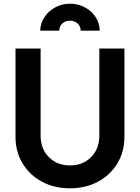

<svg xmlns="http://www.w3.org/2000/svg" viewBox="-20 -1008 758 1040"><path d="M64 -266V-745H200V-273Q200 -202 244.5 -157Q289 -112 359 -112Q429 -112 473.5 -157Q518 -202 518 -273V-745H654V-266Q654 -187 616 -123.5Q578 -60 511 -24Q444 12 359 12Q274 12 207 -24Q140 -60 102 -123.5Q64 -187 64 -266ZM359 -988Q403 -988 440 -968Q477 -948 498.5 -914.5Q520 -881 520 -842H417Q417 -865 400.5 -880.5Q384 -896 359 -896Q334 -896 317.5 -880.5Q301 -865 301 -842H198Q198 -880 220 -914Q242 -948 279 -968Q316 -988 359 -988Z"/></svg>

Font: Evergrow Sans
Style: Bold
Weight: 700
Foundry: 10Web
Version: Version 1.000